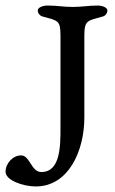

<svg xmlns="http://www.w3.org/2000/svg" viewBox="-102 -473 416 692"><path d="M116 -13C116 54 115.7 147 47 147C10.1 147 6 87 -26 87C-55.8 87 -82 116.1 -82 146C-82 177 -18.5 199 27 199C145.4 199 202 70 202 -49V-344C202 -401 213 -398 270 -414C279 -417 285 -426 285 -435C285 -447 265 -453 250 -453C216 -453 195 -448 160 -448C124 -448 108 -453 69 -453C54 -453 34 -447 34 -435C34 -426 41 -417 50 -414C107 -398 116 -401 116 -344Z"/></svg>

Font: EB Garamond SC 08
Style: Regular
Weight: 400
Version: Version 0.016